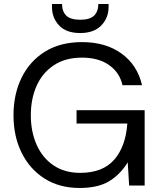

<svg xmlns="http://www.w3.org/2000/svg" viewBox="-20 -921 797 953"><path d="M375 12Q275 12 201.5 -34.5Q128 -81 87.5 -162.5Q47 -244 47 -349Q47 -453 87 -535Q127 -617 203 -664.5Q279 -712 387 -712Q505 -712 583.5 -655Q662 -598 685 -498H588Q574 -561 521.5 -598Q469 -635 387 -635Q304 -635 247 -597Q190 -559 161.5 -494.5Q133 -430 133 -349Q133 -267 162 -202Q191 -137 246 -100Q301 -63 378 -63Q490 -63 547 -128.5Q604 -194 612 -308H360V-374H698V0H621L614 -115Q576 -54 521 -21Q466 12 375 12ZM378 -757Q309 -757 273.5 -794.5Q238 -832 238 -887V-901H288Q288 -864 309 -843.5Q330 -823 378 -823Q426 -823 447 -843.5Q468 -864 468 -901H519V-887Q519 -832 482.5 -794.5Q446 -757 378 -757Z"/></svg>

Font: Rethink Sans
Style: Regular
Weight: 400
Designer: The Rethink Sans project authors (Hans Thiessen). DM Sans designed by Colophon Foundry.
Foundry: Rethink Communications LLC
Version: Version 1.001